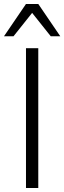

<svg xmlns="http://www.w3.org/2000/svg" viewBox="-37 -948 324 968"><path d="M94 0V-705H156V0ZM-17 -765 94 -928H156L267 -765H219L125 -883L31 -765Z"/></svg>

Font: Nunito Sans 10pt SemiCondensed Light
Style: Regular
Weight: 300
Width: 4
Designer: Vernon Adams
Foundry: Vernon Adams
Version: Version 3.101;gftools[0.9.27]